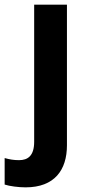

<svg xmlns="http://www.w3.org/2000/svg" viewBox="-75 -617 380 826"><path d="M35 189C160 189 213 114 213 8V-597H72V-7C72 53 45 72 7 72C-16 72 -33 69 -55 63V177C-34 184 5 189 35 189Z"/></svg>

Font: Noto Sans Tamil UI SemiCondensed
Style: Bold
Weight: 700
Width: 4
Designer: Jelle Bosma - Monotype Design Team
Foundry: Monotype Imaging Inc.
Version: Version 2.004